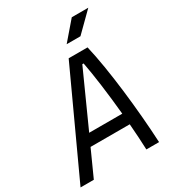

<svg xmlns="http://www.w3.org/2000/svg" viewBox="-230 -1013 1026 1131"><g transform="rotate(-30 282.5 -447.0)"><path d="M-19.5 0H70.8L150.9 -177.2H417.5C422.4 -115.7 426.3 -55.2 428.2 0H514.6C503.4 -226.6 470.2 -519 428.7 -693.8H300.3ZM185.5 -253.4 352.5 -623.5H361.3C378.9 -531.7 397.5 -393.6 410.6 -253.4ZM331.5 -771.5H425.3L549.3 -894H437Z"/></g></svg>

Font: Cascadia Code PL SemiLight
Style: Italic
Weight: 350
Italic angle: -10°
Monospace: yes
Designer: Aaron Bell
Foundry: Saja Typeworks
Version: Version 2404.023